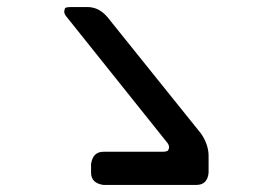

<svg xmlns="http://www.w3.org/2000/svg" viewBox="-20 -680 768 544"><path d="M238 -215V-191Q238 -161 273 -156H536Q568 -156 571 -191V-238Q571 -270 550 -301L284 -632Q260 -660 228 -660H182Q165 -660 164 -656Q162 -650 162 -647Q162 -640 169 -632L452 -278Q459 -270 459 -263Q459 -259 458 -258Q457 -257 457 -255Q455 -250 439 -250H273Q243 -250 238 -215Z"/></svg>

Font: WDXL Lubrifont SC
Style: Regular
Weight: 400
Designer: [WDXL Lubrifont] Copyright 2020-2022 (c) NightFurySL2001, Skr-ZERO; [ZCOOL QingKe HuangYou] Copyright 2018-2022 (c) The 
Version: Version 2.001;hotconv 1.1.1;makeotfexe 2.6.0